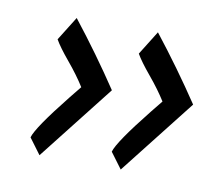

<svg xmlns="http://www.w3.org/2000/svg" viewBox="-47 -486 486 419"><g transform="rotate(10 196.0 -276.5)"><path d="M195 -289 64 -122 38 -157Q44 -179 107 -258L128 -284Q113 -308 90.5 -335Q68 -362 59 -378L92 -431Q147 -361 195 -289ZM375 -289 244 -122 218 -157Q224 -179 287 -258L308 -284Q293 -308 270.5 -335Q248 -362 239 -378L272 -431Q327 -361 375 -289Z"/></g></svg>

Font: Marck Script
Style: Regular
Weight: 400
Designer: Denis Masharov, Marck Fogel
Foundry: Denis Masharov
Version: Version 1.002